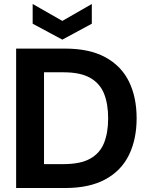

<svg xmlns="http://www.w3.org/2000/svg" viewBox="-20 -944 748 964"><path d="M61 0V-700H307Q429 -700 509 -656.5Q589 -613 627.5 -534.5Q666 -456 666 -350Q666 -245 627.5 -166Q589 -87 509 -43.5Q429 0 307 0ZM201 -120H299Q384 -120 433 -147.5Q482 -175 502.5 -226.5Q523 -278 523 -350Q523 -422 502.5 -473.5Q482 -525 433 -553Q384 -581 299 -581H201ZM293 -745 144 -825V-924L293 -839L441 -924V-825Z"/></svg>

Font: DM Sans 28pt ExtraBold
Style: Regular
Weight: 800
Version: Version 4.004;gftools[0.9.30]